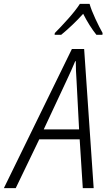

<svg xmlns="http://www.w3.org/2000/svg" viewBox="-80 -968 560 988"><path d="M235 -789Q263 -812 292.5 -840Q322 -868 348 -897Q380 -834 416 -789H447L448 -798Q432 -826 411 -871Q390 -916 381 -948H331Q309 -914 270.5 -871Q232 -828 202 -798L201 -789ZM261 -550Q288 -607 307 -653H310Q310 -631 311 -603.5Q312 -576 314 -551L327 -302H145ZM1 0 122 -251H330L346 0H402L353 -716H290L-60 0Z"/></svg>

Font: Noto Sans UI SemiCondensed Light
Style: Italic
Weight: 300
Width: 4
Designer: Monotype Design Team
Foundry: Monotype Imaging Inc.
Version: 1.001